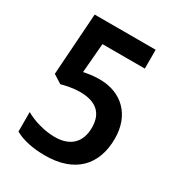

<svg xmlns="http://www.w3.org/2000/svg" viewBox="-173 -825 875 946"><g transform="rotate(30 264.5 -352.0)"><path d="M271 -450C233 -450 206 -445 181 -440L195 -607H436V-714H89L65 -363L114 -332C142 -340 183 -348 217 -348C311 -348 356 -305 356 -225C356 -140 307 -93 219 -93C164 -93 98 -111 52 -138V-27C96 -2 156 10 224 10C392 10 481 -83 481 -234C481 -369 395 -450 271 -450Z"/></g></svg>

Font: Noto Sans Thai SemCond SemBd
Style: Regular
Weight: 600
Width: 4
Designer: Monotype Design Team
Foundry: Monotype Imaging Inc.
Version: Version 2.002